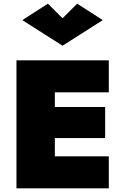

<svg xmlns="http://www.w3.org/2000/svg" viewBox="-20 -1030 675 1050"><path d="M222 0H575V-175H222ZM222 -525H575V-700H222ZM222 -275H555V-445H222ZM70 -700V0H280V-700ZM322 -930 242 -1010 102 -920 322 -780 542 -920 402 -1010Z"/></svg>

Font: Jost Black
Style: Regular
Weight: 900
Version: Version 3.710